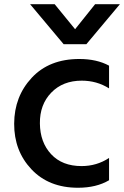

<svg xmlns="http://www.w3.org/2000/svg" viewBox="-20 -841 582 900"><path d="M351.6 -564.5Q433.6 -564.5 491.2 -533.2V-426.8Q433.6 -462.9 363.3 -462.9Q274.4 -462.9 220.2 -406.7Q166 -350.6 167 -262.2Q168 -173.8 219.7 -118.2Q271.5 -62.5 362.3 -62.5Q433.6 -62.5 491.2 -100.6V3.9Q431.6 39.1 345.7 39.1Q209 39.1 127.4 -47.4Q45.9 -133.8 46.4 -261.2Q46.9 -388.7 128.9 -476.6Q210.9 -564.5 351.6 -564.5ZM121.1 -821.3H236.3L332 -704.1L425.8 -821.3H542L384.8 -633.8H278.3Z"/></svg>

Font: GenEi M Gothic v2 Medium
Style: Regular
Weight: 500
Version: Version 2.0